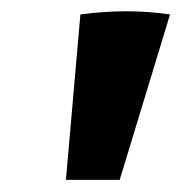

<svg xmlns="http://www.w3.org/2000/svg" viewBox="-20 -692 314 332"><path d="M94 -381 119 -667Q200 -678 274 -667L187 -381Z"/></svg>

Font: Piazzolla ExtraBold
Style: Italic
Weight: 800
Italic angle: -11.3°
Designer: Juan Pablo del Peral
Foundry: Huerta Tipografica
Version: Version 1.330